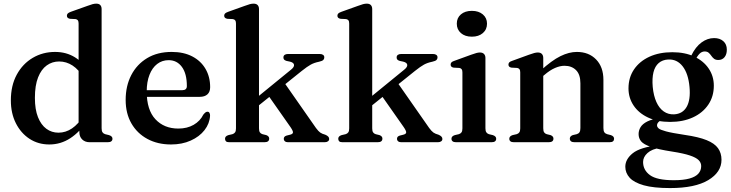

<svg xmlns="http://www.w3.org/2000/svg" viewBox="-20 -760 3904 1026"><path d="M404 -82.5 400 -85.5V-634Q400 -646 396.2 -651.2Q392.5 -656.5 384 -658L354 -659.5Q345 -661.5 341.2 -665.5Q337.5 -669.5 337.5 -676Q337.5 -683 342 -687.8Q346.5 -692.5 358.5 -697L447 -728.5Q464 -735 474.8 -737.8Q485.5 -740.5 494.5 -740.5Q509 -740.5 516 -732.8Q523 -725 523 -711.5V-74.5Q523 -60 527.8 -53Q532.5 -46 542 -43L562.5 -38Q572 -35 576.5 -30.2Q581 -25.5 581 -18.5Q581 -10 574.8 -5Q568.5 0 555.5 0H459Q434.5 0 419.2 -14.8Q404 -29.5 404 -55ZM38 -223.5Q38 -303 69.5 -361Q101 -419 154.8 -450.8Q208.5 -482.5 274.5 -482.5Q334 -482.5 380.2 -454Q426.5 -425.5 455.5 -372L426 -345Q401 -388 367.8 -409.8Q334.5 -431.5 296 -431.5Q259 -431.5 229.8 -410.5Q200.5 -389.5 183.5 -346.5Q166.5 -303.5 166.5 -237Q166.5 -175 183 -133.8Q199.5 -92.5 227.8 -71.8Q256 -51 292.5 -51Q331 -51 364.8 -73.8Q398.5 -96.5 426.5 -142L446 -115Q407 -55 355.8 -21.5Q304.5 12 243.5 12Q184 12 137.8 -18.2Q91.5 -48.5 64.8 -101.5Q38 -154.5 38 -223.5Z M1103 -294Q1103 -269 1088.5 -255.8Q1074 -242.5 1047 -242.5H731V-278H953.5Q978.5 -278 978.5 -300Q978.5 -366.5 952 -402.5Q925.5 -438.5 881 -438.5Q846.5 -438.5 820 -418.2Q793.5 -398 778.8 -360.2Q764 -322.5 764 -271Q764 -172.5 810.5 -122.8Q857 -73 933 -73Q980 -73 1014.8 -93Q1049.5 -113 1066.5 -147.5Q1074 -156.5 1078.8 -159.8Q1083.5 -163 1089 -163Q1096 -163 1099.5 -156.5Q1103 -150 1102.5 -141Q1100 -99.5 1072.8 -64.5Q1045.5 -29.5 999.2 -8.8Q953 12 894 12Q822.5 12 767.8 -17.5Q713 -47 682.2 -100.5Q651.5 -154 651.5 -226Q651.5 -300.5 681.2 -358.2Q711 -416 766 -449.2Q821 -482.5 897.5 -482.5Q961.5 -482.5 1007.5 -458.5Q1053.5 -434.5 1078.2 -392Q1103 -349.5 1103 -294Z M1205 0Q1192.5 0 1187.5 -5Q1182.5 -10 1182.5 -18.5Q1182.5 -25.5 1186.8 -30.2Q1191 -35 1200.5 -38L1222 -43Q1231.5 -46 1236.2 -52.8Q1241 -59.5 1241 -74V-634Q1241 -646 1237 -651.2Q1233 -656.5 1224.5 -658L1194.5 -659.5Q1185.5 -661.5 1181.8 -665.5Q1178 -669.5 1178 -676Q1178 -683 1182.5 -687.8Q1187 -692.5 1199.5 -697L1287.5 -728.5Q1304.5 -735 1315.2 -737.8Q1326 -740.5 1335 -740.5Q1349.5 -740.5 1356.8 -732.8Q1364 -725 1364 -711.5V-74.5Q1364 -60 1368.5 -53Q1373 -46 1382.5 -43L1403 -38Q1418.5 -32 1418.5 -19.5Q1418.5 0 1393 0ZM1326 -217 1535.5 -388Q1553 -402 1551.2 -413.8Q1549.5 -425.5 1530 -430.5L1511 -434.5Q1501.5 -437.5 1498 -441.8Q1494.5 -446 1494.5 -453Q1494.5 -462 1501 -466.8Q1507.5 -471.5 1519 -471.5H1688.5Q1700 -471.5 1706.5 -466.8Q1713 -462 1713 -453.5Q1713 -445 1707.5 -439.5Q1702 -434 1684.5 -430Q1659.5 -425 1640.8 -414.8Q1622 -404.5 1592.5 -381L1339 -177.5ZM1491.5 -329.5 1668.5 -76Q1681.5 -58.5 1691 -51.8Q1700.5 -45 1718.5 -40Q1729 -35.5 1734 -30Q1739 -24.5 1739 -17.5Q1739 -9.5 1732.5 -4.8Q1726 0 1715 0H1519Q1508.5 0 1502.5 -5Q1496.5 -10 1496.5 -18.5Q1496.5 -24.5 1500 -28.8Q1503.5 -33 1511.5 -35.5L1529.5 -40Q1544.5 -43.5 1545.5 -51.8Q1546.5 -60 1532.5 -80.5L1408 -258Z M1810 0Q1797.5 0 1792.5 -5Q1787.5 -10 1787.5 -18.5Q1787.5 -25.5 1791.8 -30.2Q1796 -35 1805.5 -38L1827 -43Q1836.5 -46 1841.2 -52.8Q1846 -59.5 1846 -74V-634Q1846 -646 1842 -651.2Q1838 -656.5 1829.5 -658L1799.5 -659.5Q1790.5 -661.5 1786.8 -665.5Q1783 -669.5 1783 -676Q1783 -683 1787.5 -687.8Q1792 -692.5 1804.5 -697L1892.5 -728.5Q1909.5 -735 1920.2 -737.8Q1931 -740.5 1940 -740.5Q1954.5 -740.5 1961.8 -732.8Q1969 -725 1969 -711.5V-74.5Q1969 -60 1973.5 -53Q1978 -46 1987.5 -43L2008 -38Q2023.5 -32 2023.5 -19.5Q2023.5 0 1998 0ZM1931 -217 2140.5 -388Q2158 -402 2156.2 -413.8Q2154.5 -425.5 2135 -430.5L2116 -434.5Q2106.5 -437.5 2103 -441.8Q2099.5 -446 2099.5 -453Q2099.5 -462 2106 -466.8Q2112.5 -471.5 2124 -471.5H2293.5Q2305 -471.5 2311.5 -466.8Q2318 -462 2318 -453.5Q2318 -445 2312.5 -439.5Q2307 -434 2289.5 -430Q2264.5 -425 2245.8 -414.8Q2227 -404.5 2197.5 -381L1944 -177.5ZM2096.5 -329.5 2273.5 -76Q2286.5 -58.5 2296 -51.8Q2305.5 -45 2323.5 -40Q2334 -35.5 2339 -30Q2344 -24.5 2344 -17.5Q2344 -9.5 2337.5 -4.8Q2331 0 2320 0H2124Q2113.5 0 2107.5 -5Q2101.5 -10 2101.5 -18.5Q2101.5 -24.5 2105 -28.8Q2108.5 -33 2116.5 -35.5L2134.5 -40Q2149.5 -43.5 2150.5 -51.8Q2151.5 -60 2137.5 -80.5L2013 -258Z M2574 -450.5V-74.5Q2574 -60 2578.8 -53Q2583.5 -46 2592.5 -43L2613.5 -38Q2622.5 -35 2627 -30.2Q2631.5 -25.5 2631.5 -18.5Q2631.5 -10 2625.5 -5Q2619.5 0 2606.5 0H2417.5Q2404.5 0 2398.5 -5Q2392.5 -10 2392.5 -18.5Q2392.5 -25.5 2396.8 -30.2Q2401 -35 2410.5 -38L2432 -43Q2441.5 -46 2446.2 -52.8Q2451 -59.5 2451 -74V-373Q2451 -385 2447 -390.2Q2443 -395.5 2434.5 -397L2404.5 -398.5Q2395.5 -400 2391.8 -404.2Q2388 -408.5 2388 -414.5Q2388 -422 2392.5 -426.8Q2397 -431.5 2409.5 -435.5L2497.5 -467.5Q2515.5 -474 2526 -476.8Q2536.5 -479.5 2544.5 -479.5Q2559 -479.5 2566.5 -471.5Q2574 -463.5 2574 -450.5ZM2501.5 -564Q2465 -564 2443 -583.2Q2421 -602.5 2421 -633.5Q2421 -664.5 2443 -683.2Q2465 -702 2501.5 -702Q2538 -702 2560.2 -683Q2582.5 -664 2582.5 -633.5Q2582.5 -602.5 2560.2 -583.2Q2538 -564 2501.5 -564Z M2883 -450.5V-74.5Q2883 -60 2887.5 -53Q2892 -46 2901.5 -43L2922 -38Q2937.5 -32 2937.5 -19.5Q2937.5 0 2912 0H2726.5Q2713.5 0 2707.5 -5Q2701.5 -10 2701.5 -18.5Q2701.5 -25.5 2705.8 -30.2Q2710 -35 2719 -38L2741 -43Q2750.5 -46 2755.2 -52.8Q2760 -59.5 2760 -74V-373Q2760 -385 2756 -390.2Q2752 -395.5 2743.5 -397L2713.5 -398.5Q2704.5 -400 2700.8 -404.2Q2697 -408.5 2697 -414.5Q2697 -422 2701.5 -426.8Q2706 -431.5 2718.5 -435.5L2806.5 -467.5Q2823.5 -473.5 2834.2 -476.5Q2845 -479.5 2854 -479.5Q2868.5 -479.5 2875.8 -471.5Q2883 -463.5 2883 -450.5ZM2868 -342 2847 -363.5 2867.5 -381.5Q2929 -437.5 2975 -460Q3021 -482.5 3062.5 -482.5Q3126.5 -482.5 3165.5 -442.2Q3204.5 -402 3204.5 -333V-76Q3204.5 -60.5 3209.5 -53.2Q3214.5 -46 3224.5 -43L3244 -38Q3253 -35 3257.2 -30.2Q3261.5 -25.5 3261.5 -18.5Q3261.5 -10 3255.8 -5Q3250 0 3237 0H3050.5Q3025 0 3025 -19.5Q3025 -32 3040.5 -38L3062 -43Q3072 -46 3076.8 -53.5Q3081.5 -61 3081.5 -76V-315Q3081.5 -362 3058.2 -385.2Q3035 -408.5 2996.5 -408.5Q2973 -408.5 2945.8 -396.8Q2918.5 -385 2889 -359.5Z M3640 -39Q3570 -49.5 3538.8 -58Q3507.5 -66.5 3499.2 -74.2Q3491 -82 3491 -90Q3491 -99 3498 -106.8Q3505 -114.5 3522 -122L3510 -129.5Q3465 -124 3439.2 -111Q3413.5 -98 3403 -80.5Q3392.5 -63 3392.5 -43.5Q3392.5 -21 3406.2 -4.5Q3420 12 3458.8 25.2Q3497.5 38.5 3572 50Q3633 59.5 3666.5 70.8Q3700 82 3713.5 95.8Q3727 109.5 3727 127.5Q3727 151 3711.8 168Q3696.5 185 3664.2 194Q3632 203 3580.5 203Q3490.5 203 3453.5 176Q3416.5 149 3416.5 105.5Q3416.5 79 3440.2 57.5Q3464 36 3510.5 29.5L3501.5 15Q3400.5 27 3361 59Q3321.5 91 3321.5 131Q3321.5 164 3344.8 189.8Q3368 215.5 3420.2 230.2Q3472.5 245 3560.5 245Q3694 245 3764.8 202.5Q3835.5 160 3835.5 94Q3835.5 58 3817 32Q3798.5 6 3755.8 -11.2Q3713 -28.5 3640 -39ZM3657.5 -430.5 3687 -425.5Q3706 -461 3718.2 -473Q3730.5 -485 3745.5 -485Q3759 -485 3766.8 -478.2Q3774.5 -471.5 3780.8 -462.2Q3787 -453 3795.5 -446.2Q3804 -439.5 3818.5 -439.5Q3839.5 -439.5 3851.8 -454.5Q3864 -469.5 3864 -494.5Q3864 -523.5 3845.2 -540Q3826.5 -556.5 3796 -556.5Q3760.5 -556.5 3728.8 -533.2Q3697 -510 3674 -463ZM3794.5 -302Q3794.5 -353 3767.2 -393.5Q3740 -434 3690.2 -457.5Q3640.5 -481 3572.5 -481Q3503 -481 3450.2 -456.8Q3397.5 -432.5 3368 -389Q3338.5 -345.5 3338.5 -287.5Q3338.5 -237 3365.8 -196.2Q3393 -155.5 3443 -132Q3493 -108.5 3560.5 -108.5Q3630.5 -108.5 3683 -132.8Q3735.5 -157 3765 -200.8Q3794.5 -244.5 3794.5 -302ZM3550.5 -442Q3597.5 -444.5 3627.8 -405.8Q3658 -367 3664.5 -296Q3671 -227 3649.5 -189.2Q3628 -151.5 3582.5 -149Q3551 -147.5 3526.8 -164.5Q3502.5 -181.5 3487.5 -215Q3472.5 -248.5 3468 -295.5Q3464 -341.5 3472 -373.8Q3480 -406 3500 -423.2Q3520 -440.5 3550.5 -442Z"/></svg>

Font: Fraunces Medium
Style: Regular
Weight: 500
Version: Version 1.000;[b76b70a41]